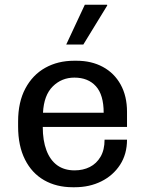

<svg xmlns="http://www.w3.org/2000/svg" viewBox="-20 -776 611 806"><path d="M285 10Q217 10 165.2 -19.6Q113.5 -49.2 84.8 -106.5Q56 -163.8 56 -245V-266Q56 -347.5 86.5 -404.6Q117 -461.8 170 -491.4Q223 -521 291 -521H301.8Q364 -521 411.9 -495.1Q459.8 -469.2 486.5 -420.9Q513.2 -372.5 513.2 -306.5V-243.2H159.5Q159.5 -186 175 -144.9Q190.5 -103.8 220.2 -82.2Q250 -60.8 293.2 -60.8Q328.8 -60.8 357 -75Q385.2 -89.2 402.1 -118Q419 -146.8 419 -189.8H513.2Q513.2 -129 484 -84.1Q454.8 -39.2 405.2 -14.6Q355.8 10 293.8 10ZM160.5 -302.8H415.2Q415.2 -378 382.5 -414.1Q349.8 -450.2 292.2 -450.2Q238.8 -450.2 201.5 -413.2Q164.2 -376.2 160.5 -302.8ZM258 -589 336 -756H429.5L430.2 -753L329.8 -589Z"/></svg>

Font: Chivo Medium
Style: Regular
Weight: 500
Designer: Hector Gatti
Foundry: Omnibus-Type
Version: Version 2.002